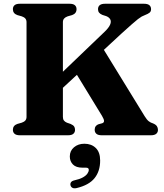

<svg xmlns="http://www.w3.org/2000/svg" viewBox="-20 -720 871 1022"><path d="M254.4 -280.2 535.6 -549.7Q558.3 -571.3 565.6 -587.7Q573 -604.1 567.4 -615.8Q561.9 -627.5 545.3 -634.2L525.2 -640.6Q513 -645.6 507.3 -652.9Q501.7 -660.1 501.7 -671.2Q501.7 -684.8 510.8 -692.4Q520 -700 538.9 -700H746.8Q766 -700 775 -692.4Q784.1 -684.8 784.1 -671.2Q784.1 -659.7 777 -653.3Q770 -646.8 749.5 -638.8Q742 -636.1 734.2 -631.9Q726.5 -627.6 714.2 -618.2Q702 -608.7 681.5 -590.6Q661 -572.5 627.5 -542.2L281.6 -221.9ZM366.4 -359.5 515.7 -482.7 750.3 -100.9Q761.8 -82.2 772.1 -74.4Q782.4 -66.6 794.4 -63.2Q809.4 -57 815.1 -48.3Q820.8 -39.6 820.8 -28.7Q820.8 -15.6 811.6 -7.8Q802.4 0 783.4 0H521.3Q502.2 0 493.1 -7.8Q484 -15.7 484 -29.2Q484 -40.4 489.5 -48Q495.1 -55.7 504.5 -58.7L523.9 -63.9Q533.7 -67.1 533.8 -76.1Q533.8 -85.1 522.8 -103.5ZM314.8 -98Q314.8 -86.1 319.9 -78.9Q325 -71.7 336.1 -67L355.7 -60.3Q369.7 -54.1 374.5 -47Q379.4 -40 379.4 -28.8Q379.4 -15.7 370.4 -7.8Q361.5 0 342.5 0H85.5Q66.6 0 57.6 -7.8Q48.6 -15.7 48.6 -28.8Q48.6 -51.9 72.3 -60.3L95.9 -67Q108.6 -71.3 114.9 -78.7Q121.2 -86.1 121.2 -98V-602Q121.2 -613.9 114.9 -621.3Q108.6 -628.7 95.9 -633L72.3 -639.7Q48.6 -648.1 48.6 -671.2Q48.6 -684.8 57.6 -692.4Q66.6 -700 85.5 -700H350.5Q369.5 -700 378.4 -692.4Q387.4 -684.8 387.4 -671.2Q387.4 -648.1 363.7 -639.7L340.1 -633Q327.8 -628.7 321.3 -621.3Q314.8 -613.9 314.8 -602ZM418.7 172.5Q384.9 172.5 368.2 155.5Q351.6 138.5 351.6 112.8Q351.6 82.7 373.9 63.9Q396.3 45.1 429.1 45.1Q466.7 45.1 489.9 67.8Q513.1 90.4 513.1 134.5Q513.1 191.1 483.4 228.2Q453.7 265.4 387.8 281.1Q374 284.2 365.8 279.8Q357.6 275.5 355.3 266.4Q353 257.8 357.7 250.4Q362.5 243.1 375.4 240.1Q404 233.8 420.7 224.5Q437.5 215.2 445 204.4Q452.6 193.6 452.6 184Q452.6 172.5 437.6 172.5Z"/></svg>

Font: Fraunces
Style: Regular
Weight: 900
Version: Version 1.000;[b76b70a41]